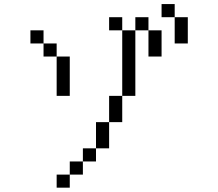

<svg xmlns="http://www.w3.org/2000/svg" viewBox="-20 -832 1040 915"><path d="M312.5 0H250V62.5H312.5ZM312.5 0H375V-62.5H312.5ZM375 -62.5H437.5V-125H375ZM437.5 -125H500Q500 -125 500 -250H437.5Q437.5 -250 437.5 -125ZM500 -250H562.5Q562.5 -250 562.5 -375H500Q500 -375 500 -250ZM562.5 -375H625V-687.5H562.5ZM250 -562.5V-375H312.5V-562.5ZM250 -562.5V-625H187.5V-562.5ZM187.5 -625V-687.5H125V-625ZM687.5 -687.5Q687.5 -687.5 687.5 -562.5H750Q750 -562.5 750 -687.5ZM562.5 -687.5V-750H500V-687.5ZM625 -687.5H687.5V-750H625ZM812.5 -750Q812.5 -750 812.5 -625H875Q875 -625 875 -750ZM812.5 -750V-812.5H750V-750Z"/></svg>

Font: Unifont
Style: Regular
Weight: 500
Version: Version 15.1.04